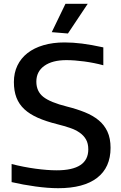

<svg xmlns="http://www.w3.org/2000/svg" viewBox="-20 -977 636 1009"><path d="M252 -808 324 -957H441L337 -801ZM286 12Q233 12 167 3Q101 -6 41 -20V-115Q104 -99 166.5 -90.5Q229 -82 278 -82Q444 -82 444 -192Q444 -223 432 -244Q420 -265 398.5 -280Q377 -295 347.5 -305Q318 -315 282 -324Q222 -339 179 -358Q136 -377 108 -403Q80 -429 66.5 -464Q53 -499 53 -546Q53 -594 71.5 -632.5Q90 -671 124.5 -698Q159 -725 208.5 -739.5Q258 -754 319 -754Q363 -754 411 -748Q459 -742 523 -728V-634Q475 -647 423 -654Q371 -661 329 -661Q255 -661 213 -631Q171 -601 171 -548Q171 -497 207.5 -468Q244 -439 332 -417Q384 -404 426 -387Q468 -370 498 -345.5Q528 -321 544.5 -285.5Q561 -250 561 -200Q561 -97 490.5 -42.5Q420 12 286 12Z"/></svg>

Font: EncodeSans
Style: Medium
Weight: 500
Designer: Pablo Impallari, Andres Torresi
Foundry: Pablo Impallari, Andres Torresi
Version: Version 1.000; ttfautohint (v1.4.1)